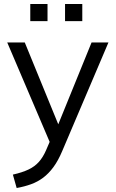

<svg xmlns="http://www.w3.org/2000/svg" viewBox="-20 -715 579 962"><path d="M63.5 227 44.5 159.8Q91.5 149.3 122.7 134.4Q154 119.6 175 95.9Q196 72.3 211.5 36.1L237.1 -23.4L235.1 10.7L16.2 -502.3H104.1L284.9 -60.6H259.1L438.8 -502.3H523.4L291.8 41.8Q271.5 90 247.7 122.3Q223.9 154.6 196.3 175.3Q168.7 196 135.7 208Q102.7 220 63.5 227ZM305.9 -609.2V-695H392.3V-609.2ZM131.7 -609.2V-695H218.1V-609.2Z"/></svg>

Font: Mulish ExtraLight
Style: Regular
Weight: 200
Designer: Vernon Adams
Foundry: Vernon Adams
Version: Version 3.603